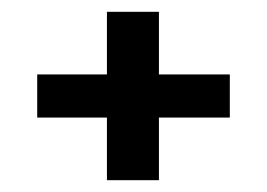

<svg xmlns="http://www.w3.org/2000/svg" viewBox="-20 -469 452 325"><path d="M161 -270H43V-343H161V-449H249V-343H369V-270H249V-164H161Z"/></svg>

Font: Pridi
Style: Regular
Weight: 400
Designer: Katatrad Team
Foundry: CadsonDemak
Version: Version 1.001